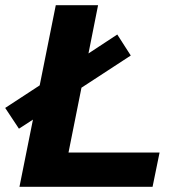

<svg xmlns="http://www.w3.org/2000/svg" viewBox="-33 -720 670 740"><path d="M231 -132 281 -382 471 -506 419 -587 308 -514 345 -700H182L120 -391L-13 -304L40 -224L94 -259L42 0H555L582 -132Z"/></svg>

Font: AWKNG-Font
Style: Bold Italic
Weight: 700
Italic angle: -11.3°
Designer: Awakening Church
Foundry: Awakening Church
Version: Version 1.700;PS 001.700;hotconv 1.0.88;makeotf.lib2.5.64775